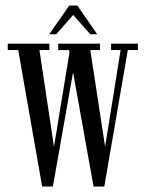

<svg xmlns="http://www.w3.org/2000/svg" viewBox="-20 -684 535 706"><path d="M324 2 234 -500H194V-523.5H347.5V-500H312L366.5 -144.5L423.5 -500H388.5V-523.5H487V-500H450L363.5 2ZM135 2 47 -500H8.5V-523.5H161.5V-500H125L178.5 -144.5L237 -500H207V-523.5H302.5V-500H263L174.5 2ZM161 -558 234.5 -663.5H264.5L337.5 -558H312L249 -629L186.5 -558Z"/></svg>

Font: Imbue 48pt
Style: Regular
Weight: 400
Designer: Tyler Finck
Foundry: Etcetera Type Company
Version: Version 1.102